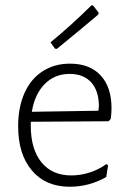

<svg xmlns="http://www.w3.org/2000/svg" viewBox="-20 -704 494 730"><path d="M404 -293Q404 -273 401 -252L393 -243L97 -241V-226Q97 -137 137.5 -87Q178 -37 251 -37Q287 -37 322 -48.5Q357 -60 384 -80L391 -76L384 -31Q319 6 245 6Q154 6 101.5 -55.5Q49 -117 49 -224Q49 -296 73 -350Q97 -404 142 -433Q187 -462 246 -462Q321 -462 362.5 -417.5Q404 -373 404 -293ZM356 -300Q356 -358 327 -390.5Q298 -423 245 -423Q188 -423 150 -384.5Q112 -346 101 -279L354 -283ZM334 -683 355 -656 354 -649Q306 -608 196 -518L189 -519L172 -543Q249 -606 328 -684Z"/></svg>

Font: Luna Sans Light
Style: Regular
Weight: 300
Designer: Juan Pablo del Peral
Foundry: Huerta Tipografica
Version: Version 2.001; ttfautohint (v1.5)